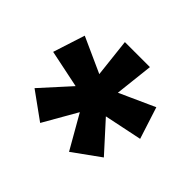

<svg xmlns="http://www.w3.org/2000/svg" viewBox="-123 -769 846 846"><g transform="rotate(45 300.0 -346.0)"><path d="M390 -88 283 -275 300 -344 370 -340 516 -179ZM210 -88 84 -179 230 -340 300 -344 317 -275ZM241 -306 29 -350 77 -499 274 -410 300 -344ZM300 -344 246 -389 222 -604H378L354 -389ZM359 -306 300 -344 326 -410 523 -499 571 -350Z"/></g></svg>

Font: Martian Mono Condensed
Style: Bold
Weight: 700
Width: 3
Designer: Roman Shamin
Foundry: Evil Martians
Version: Version 1.000